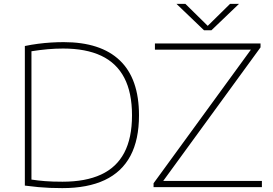

<svg xmlns="http://www.w3.org/2000/svg" viewBox="-20 -964 1404 989"><path d="M301 5Q267.5 5 238 3.8Q208.5 2.5 177.5 -0.2Q146.5 -3 108 -8V-727Q141.5 -734 176 -738.5Q210.5 -743 244 -745Q277.5 -747 308 -747Q498.5 -747 597.2 -652.8Q696 -558.5 696 -370Q696 -244.5 651.8 -161.2Q607.5 -78 519.5 -36.5Q431.5 5 301 5ZM302 -28Q421 -28 500.5 -64.8Q580 -101.5 620 -177.2Q660 -253 660 -370Q660 -487 620.2 -563.2Q580.5 -639.5 501.5 -676.8Q422.5 -714 305 -714Q266 -714 226.2 -710.5Q186.5 -707 142 -700V-39Q174.5 -34 212 -31Q249.5 -28 302 -28ZM771 0V-20L1281 -720L1287 -708H778V-740H1322V-720L812 -20L806 -32H1329V0ZM1031 -808 889 -944H935L1059 -822H1041L1165 -944H1211L1069 -808Z"/></svg>

Font: Encode Sans SC Expanded Thin
Style: Regular
Weight: 250
Width: 7
Designer: Multiple Designers
Foundry: Impallari Type
Version: Version 3.002